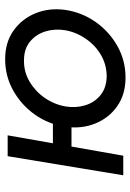

<svg xmlns="http://www.w3.org/2000/svg" viewBox="102 -612 519 764"><g transform="rotate(-90 362.0 -230.5)"><path d="M139 -280H307L294 -206H127ZM205 -460 124 0H46L122 -460ZM239 -230Q249 -297 287 -351Q325 -405 382.5 -437.5Q440 -470 508 -470Q575 -470 622 -436.5Q669 -403 691 -348.5Q713 -294 704 -230Q694 -164 656 -110Q618 -56 560.5 -23.5Q503 9 435 9Q368 9 321 -24Q274 -57 252 -111.5Q230 -166 239 -230ZM320 -230Q313 -189 324.5 -151.5Q336 -114 365 -90.5Q394 -67 439 -66Q485 -66 523.5 -88Q562 -110 588.5 -148Q615 -186 623 -230Q630 -272 618.5 -309.5Q607 -347 578 -371Q549 -395 504 -395Q458 -396 419 -373Q380 -350 354 -312.5Q328 -275 320 -230Z"/></g></svg>

Font: Jost
Style: Italic
Weight: 400
Italic angle: -5°
Version: Version 3.710